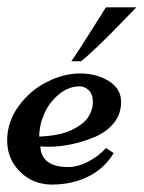

<svg xmlns="http://www.w3.org/2000/svg" viewBox="-20 -495 392 523"><path d="M89.8 -96.2Q92.8 -40 165.5 -40Q192.4 -40 221.4 -55.4Q250.5 -70.8 268.6 -91.8L289.6 -78.1Q249 -10.3 160.2 4.9Q140.6 7.8 122.6 7.8Q69.8 7.8 34.7 -27.1Q-0.5 -62 -0.5 -112.3Q-0.5 -162.6 30.3 -205.3Q61 -248 107.2 -271.5Q153.3 -294.9 198.2 -294.9Q243.2 -294.9 276.1 -274.4Q309.1 -253.9 309.8 -219.2Q310.5 -184.6 289.6 -159.4Q268.6 -134.3 236.3 -121.1Q172.4 -95.2 110.8 -95.2ZM86.9 -123Q141.1 -125 174.1 -140.4Q207 -155.8 220 -175.5Q232.9 -195.3 232.9 -217Q232.9 -238.8 221.7 -249.3Q210.4 -259.8 197.8 -259.8Q166.5 -259.8 140.4 -238Q114.3 -216.3 100.6 -185.3Q86.9 -154.3 86.9 -123ZM200.7 -328.1H174.3Q193.8 -356 251.5 -447.8L268.6 -475.1H351.6Q344.7 -468.3 313 -435.5Q232.4 -352.5 200.7 -328.1Z"/></svg>

Font: Niconne
Style: Regular
Weight: 400
Designer: Vernon Adams
Foundry: Vernon Adams
Version: Version 1.002